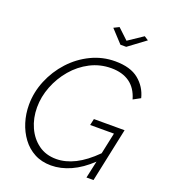

<svg xmlns="http://www.w3.org/2000/svg" viewBox="-163 -1032 1012 1153"><g transform="rotate(20 343.5 -456.0)"><path d="M297 5Q237 5 191 -19.5Q145 -44 113.5 -86.5Q82 -129 65.5 -182Q49 -235 49 -293Q49 -373 80.5 -449Q112 -525 167 -585Q222 -645 294.5 -680Q367 -715 448 -715Q545 -715 598.5 -671.5Q652 -628 669 -560L623 -535Q604 -602 557.5 -635Q511 -668 440 -668Q368 -668 306 -636Q244 -604 198 -550Q152 -496 126 -429.5Q100 -363 100 -295Q100 -226 126 -168.5Q152 -111 199.5 -76.5Q247 -42 313 -42Q372 -42 433 -72.5Q494 -103 559 -168L588 -304H436L445 -345H641L568 0H523L547 -110Q486 -52 422.5 -23.5Q359 5 297 5ZM367 -900 401 -917 468 -854 562 -917 588 -900 479 -819H442Z"/></g></svg>

Font: Raleway Light
Style: Italic
Weight: 300
Italic angle: -12°
Designer: Matt McInerney, Pablo Impallari, Rodrigo Fuenzalida
Foundry: Matt McInerney, Pablo Impallari, Rodrigo Fuenzalida
Version: Version 4.026